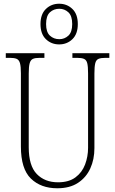

<svg xmlns="http://www.w3.org/2000/svg" viewBox="-20 -999 618 1029"><path d="M287 10Q199 10 145.5 -42Q92 -94 92 -214V-607Q92 -643 87 -660.5Q82 -678 69.5 -683.5Q57 -689 33 -689H11V-714H218V-689H193Q169 -689 156.5 -683.5Q144 -678 139 -660Q134 -642 134 -605V-210Q134 -111 177 -66.5Q220 -22 291 -22Q349 -22 384.5 -48.5Q420 -75 436 -117.5Q452 -160 452 -207V-606Q452 -643 447.5 -660.5Q443 -678 430 -683.5Q417 -689 393 -689H368V-714H566V-689H545Q521 -689 508 -683.5Q495 -678 490.5 -660Q486 -642 486 -605V-205Q486 -145 464 -96.5Q442 -48 398 -19Q354 10 287 10ZM297 -761Q255 -761 226 -789Q197 -817 197 -870Q197 -923 226 -951Q255 -979 297 -979Q339 -979 368 -951Q397 -923 397 -870Q397 -817 368 -789Q339 -761 297 -761ZM298 -789Q326 -789 346.5 -808Q367 -827 367 -870Q367 -914 346.5 -933Q326 -952 298 -952Q268 -952 247.5 -933Q227 -914 227 -870Q227 -827 247.5 -808Q268 -789 298 -789Z"/></svg>

Font: Noto Serif Lao Condensed ExtraLight
Style: Regular
Weight: 200
Width: 3
Designer: Monotype Design Team
Foundry: Monotype Imaging Inc.
Version: Version 2.003; ttfautohint (v1.8.4.7-5d5b)